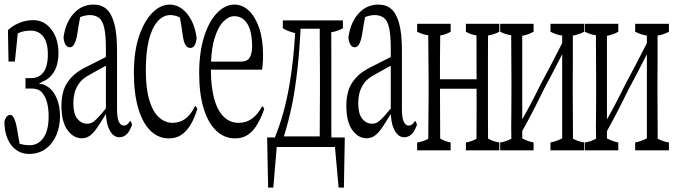

<svg xmlns="http://www.w3.org/2000/svg" viewBox="-21 -618 2992 850"><path d="M-1.5 -80.6Q1.5 -91.3 5.9 -97.7Q12.7 -109.4 24.9 -109.4Q33.7 -109.4 41 -94.7Q49.3 -77.6 53.7 -50.8Q60.1 -11.2 65.9 18.6Q67.4 23.9 68.8 19Q87.9 24.9 110.8 24.9Q147.5 24.9 170.9 -7.3Q194.3 -39.6 194.3 -103.5Q194.3 -136.7 187.3 -163.8Q180.2 -190.9 164.8 -208.5Q149.4 -226.1 119.1 -226.1H91.8Q91.8 -244.1 91.8 -272H115.2Q166.5 -272 183.1 -321.3Q190.9 -345.2 190.9 -376Q190.9 -430.2 170.4 -456.3Q149.9 -482.4 115.2 -482.4Q88.4 -482.4 67.9 -474.6Q64 -473.1 57.6 -469.7Q51.3 -402.8 44.9 -345.7H16.6Q15.6 -410.2 14.2 -484.9Q34.7 -504.4 64.5 -516.6Q94.2 -528.8 126 -528.8Q175.3 -528.8 206.5 -487.5Q237.8 -446.3 237.8 -384.3Q237.8 -309.1 195.8 -273.4Q182.1 -261.7 164.1 -255.4Q157.7 -248 151.4 -250Q158.2 -243.2 164.6 -246.1Q198.7 -235.4 217.8 -205.6Q244.6 -164.6 244.6 -102.5Q244.6 -57.6 228.3 -19.5Q211.9 18.6 181.2 41Q150.4 63.5 106.9 63.5Q75.7 63.5 51 46.1Q26.4 28.8 12.5 -3.7Q-1.5 -36.1 -1.5 -80.6Z M464.8 -40.5Q452.1 -64 449.2 -98.6Q448.7 -110.8 447.8 -113.3Q421.9 -70.8 406.7 -49.3Q391.6 -27.8 376.2 -16.8Q360.8 -5.9 340.8 -5.9Q304.2 -5.9 277.6 -42.2Q251 -78.6 251 -150.9Q251 -185.5 259.8 -215.6Q268.6 -245.6 293 -273.2Q317.4 -300.8 364.7 -323.7Q364.7 -328.6 365.2 -323.7Q410.2 -347.2 447.8 -365.7Q447.8 -388.7 447.8 -401.4Q447.8 -460.9 440.7 -493.7Q433.6 -526.4 417.2 -538.8Q400.9 -551.3 377 -551.3Q357.4 -551.3 334 -542.5Q327.1 -507.3 320.3 -462.4Q315.4 -436 307.1 -421.4Q299.8 -408.7 288.1 -408.7Q276.4 -408.7 269 -420.4Q261.7 -432.1 260.3 -453.1Q269.5 -519.5 305.4 -558.6Q341.3 -597.7 392.6 -597.7Q428.2 -597.7 450.7 -577.6Q473.1 -557.6 485.1 -513.2Q497.1 -468.8 497.1 -393.1Q497.1 -270 497.1 -137.2Q497.1 -97.7 504.4 -81.1Q512.7 -62 526.9 -62Q538.6 -62 546.4 -71.3Q550.8 -76.2 554.7 -83Q559.6 -79.6 564 -66.4Q552.2 -34.2 538.3 -22.2Q524.4 -10.3 507.8 -10.3Q481.4 -10.3 464.8 -40.5ZM418.9 -104Q430.2 -116.7 447.8 -137.7V-327.1Q431.2 -318.4 415.3 -309.3Q399.4 -300.3 376 -287.1Q343.3 -270 328.4 -248Q313.5 -226.1 308.6 -204.1Q303.7 -182.1 303.7 -162.6Q303.7 -113.8 321.5 -92Q339.4 -70.3 365.2 -70.3Q378.4 -70.3 389.9 -77.4Q401.4 -84.5 418.9 -104Z M779.3 -81.1Q816.4 -95.2 842.8 -148.9Q847.7 -147.5 852.5 -135.7Q839.8 -94.2 822.5 -65.4Q805.2 -36.6 782 -21Q758.8 -5.4 727.1 -5.4Q679.2 -5.4 644.5 -39.8Q609.9 -74.2 590.8 -139.4Q571.8 -204.6 571.8 -294.9Q571.8 -391.6 595 -459Q618.2 -526.4 654.1 -562Q689.9 -597.7 730.5 -597.7Q760.7 -597.7 786.1 -578.1Q811.5 -558.6 828.4 -524.2Q845.2 -489.7 849.6 -446.8Q846.2 -425.8 839.6 -415.8Q833 -405.8 821.8 -405.8Q807.1 -405.8 799.8 -419.4Q791.5 -434.6 788.6 -458.5Q782.2 -504.4 775.4 -540.5Q770 -543 767.1 -544.4Q749 -551.3 732.9 -551.3Q701.7 -551.3 676.8 -523.4Q651.9 -495.6 638.2 -441.4Q624.5 -387.2 624.5 -306.6Q624.5 -226.1 640.1 -174.3Q655.8 -122.6 682.9 -98.4Q710 -74.2 742.7 -74.2Q761.2 -74.2 779.3 -81.1Z M1017.1 -597.7Q1052.7 -597.7 1081.1 -570.6Q1109.4 -543.5 1126.5 -493.7Q1143.6 -443.8 1143.6 -371.6Q1143.6 -351.6 1142.1 -335.9Q1140.6 -320.3 1139.6 -309.6H912.6V-304.7Q913.1 -232.9 927.2 -180.9Q941.4 -128.9 969 -101.6Q996.6 -74.2 1035.2 -74.2Q1069.8 -74.2 1096.2 -93.8Q1120.1 -111.8 1139.6 -147.5Q1144 -146.5 1148.9 -135.7Q1135.3 -96.7 1117.9 -67.4Q1100.6 -38.1 1077.1 -21.7Q1053.7 -5.4 1019.5 -5.4Q972.2 -5.4 936.3 -39.3Q900.4 -73.2 880.6 -137.9Q860.8 -202.6 860.8 -294.4Q860.8 -386.2 882.3 -454.8Q903.8 -523.4 939.7 -560.5Q975.6 -597.7 1017.1 -597.7ZM913.6 -350.6V-345.2H1044.4Q1075.7 -345.2 1085.9 -365.7Q1095.2 -384.8 1095.2 -412.6Q1095.2 -454.6 1086.2 -484.6Q1077.1 -514.6 1059.3 -530.5Q1041.5 -546.4 1016.4 -546.4Q991.2 -546.4 967.3 -522Q943.4 -497.6 927.7 -444.8Q916.5 -407.2 913.6 -350.6Z M1497.1 -527.8Q1497.1 -505.4 1497.1 -492.7Q1471.2 -479 1445.3 -475.1Q1445.3 -466.3 1445.6 -459.2Q1445.8 -452.1 1445.8 -367.7Q1445.8 -242.7 1445.8 -127.4Q1445.8 -76.2 1445.8 -34.7Q1445.8 -19.5 1446.3 -14.2V-9.3H1505.4Q1503.4 106.4 1501.5 212.4H1478Q1470.2 127.4 1461.9 32.7H1204.1Q1196.3 127.4 1189 212.4H1166Q1164.1 106.4 1161.6 -9.3H1195.8Q1196.3 -5.9 1196.8 -12.2Q1238.3 -113.3 1260.3 -241.7Q1279.3 -354.5 1285.6 -471.7Q1258.3 -477.1 1231 -492.7Q1231 -505.4 1231 -527.8ZM1309.6 -490.7Q1300.8 -303.7 1272.9 -158.7Q1255.4 -75.2 1235.8 -14.2H1394.5V-19Q1394.5 -19 1394.5 -39.1Q1394.5 -83.5 1395 -132.1Q1395.5 -180.7 1395.5 -219.2V-285.6Q1395.5 -324.2 1395 -372.6Q1394.5 -420.9 1394.5 -465.8V-485.8V-490.7Z M1726.1 -40.5Q1713.4 -64 1710.4 -98.6Q1710 -110.8 1709 -113.3Q1683.1 -70.8 1668 -49.3Q1652.8 -27.8 1637.5 -16.8Q1622.1 -5.9 1602.1 -5.9Q1565.4 -5.9 1538.8 -42.2Q1512.2 -78.6 1512.2 -150.9Q1512.2 -185.5 1521 -215.6Q1529.8 -245.6 1554.2 -273.2Q1578.6 -300.8 1626 -323.7Q1626 -328.6 1626.5 -323.7Q1671.4 -347.2 1709 -365.7Q1709 -388.7 1709 -401.4Q1709 -460.9 1701.9 -493.7Q1694.8 -526.4 1678.5 -538.8Q1662.1 -551.3 1638.2 -551.3Q1618.7 -551.3 1595.2 -542.5Q1588.4 -507.3 1581.5 -462.4Q1576.7 -436 1568.4 -421.4Q1561 -408.7 1549.3 -408.7Q1537.6 -408.7 1530.3 -420.4Q1522.9 -432.1 1521.5 -453.1Q1530.8 -519.5 1566.7 -558.6Q1602.5 -597.7 1653.8 -597.7Q1689.5 -597.7 1711.9 -577.6Q1734.4 -557.6 1746.3 -513.2Q1758.3 -468.8 1758.3 -393.1Q1758.3 -270 1758.3 -137.2Q1758.3 -97.7 1765.6 -81.1Q1773.9 -62 1788.1 -62Q1799.8 -62 1807.6 -71.3Q1812 -76.2 1815.9 -83Q1820.8 -79.6 1825.2 -66.4Q1813.5 -34.2 1799.6 -22.2Q1785.6 -10.3 1769 -10.3Q1742.7 -10.3 1726.1 -40.5ZM1680.2 -104Q1691.4 -116.7 1709 -137.7V-327.1Q1692.4 -318.4 1676.5 -309.3Q1660.6 -300.3 1637.2 -287.1Q1604.5 -270 1589.6 -248Q1574.7 -226.1 1569.8 -204.1Q1564.9 -182.1 1564.9 -162.6Q1564.9 -113.8 1582.8 -92Q1600.6 -70.3 1626.5 -70.3Q1639.6 -70.3 1651.1 -77.4Q1662.6 -84.5 1680.2 -104Z M2189.5 -512.7Q2189.5 -490.2 2189.5 -477.5Q2164.6 -464.4 2139.6 -460.9Q2139.2 -404.8 2139.2 -352.5Q2139.2 -227.5 2139.2 -112.3Q2139.2 -60.1 2139.6 -7.8V-4.4Q2164.6 9.3 2189.5 12.7Q2189.5 34.7 2189.5 47.4H2041.5Q2041.5 35.2 2041.5 12.7Q2064.5 9.3 2088.4 -3.4V-7.3Q2088.4 -9.3 2088.4 -21Q2088.9 -66.4 2088.9 -121.6Q2088.9 -168.5 2088.9 -225.1H1926.8Q1927.2 -72.8 1927.7 -7.8V-4.4Q1951.7 8.8 1974.1 12.7Q1974.1 34.7 1974.1 47.4H1825.7Q1825.7 35.2 1825.7 12.7Q1850.6 9.3 1875 -3.4Q1876.5 -197.3 1876.5 -199.2Q1876.5 -227.5 1876.5 -266.1Q1876.5 -306.2 1875 -445.8Q1875 -447.3 1875 -458.5V-461.9Q1850.6 -464.8 1825.7 -477.5Q1825.7 -490.2 1825.7 -512.7H1974.1Q1974.1 -490.2 1974.1 -477.5Q1951.7 -464.4 1927.7 -460.9V-457.5Q1927.7 -446.8 1927.7 -445.8Q1926.8 -394 1926.8 -352.5Q1926.8 -304.7 1926.8 -267.1H2088.9Q2088.4 -421.4 2088.4 -458V-461.4Q2064 -464.4 2041.5 -477.5Q2041.5 -490.2 2041.5 -512.7Z M2565.4 -512.7Q2565.4 -490.2 2565.4 -477.5Q2540.5 -464.4 2515.1 -460.4V-457Q2515.1 -446.3 2515.1 -445.8Q2515.1 -394.5 2515.1 -352.5Q2515.1 -304.2 2514.6 -266.1Q2514.6 -227.5 2514.6 -199.2Q2515.1 -150.9 2515.1 -112.3Q2515.6 -61 2515.6 -19.5Q2515.6 -8.3 2515.6 -7.3V-3.9Q2540.5 9.3 2565.4 12.7Q2565.4 34.7 2565.4 47.4H2416Q2416 35.2 2416 12.7Q2440.9 8.3 2467.8 -5.4Q2467.8 -186.5 2467.8 -377.9Q2426.3 -295.4 2386.7 -222.7Q2339.8 -125.5 2291 -37.6Q2291 -16.6 2291 -5.4Q2316.9 8.3 2341.3 12.7Q2341.3 34.7 2341.3 47.4H2193.4Q2193.4 35.2 2193.4 12.7Q2217.8 9.3 2242.7 -3.9V-7.3Q2242.7 -8.3 2242.7 -19.5Q2242.2 -26.4 2242.2 -51.8Q2242.2 -80.6 2242.7 -112.8Q2243.2 -145 2243.2 -199.2Q2243.2 -227.5 2243.2 -266.1Q2243.2 -304.7 2242.7 -352.8Q2242.2 -400.9 2242.2 -445.8Q2242.2 -447.3 2242.2 -458.5V-461.9Q2217.8 -464.8 2193.4 -477.5Q2193.4 -490.2 2193.4 -512.7H2341.3Q2341.3 -490.2 2341.3 -477.5Q2316.9 -463.9 2291 -459.5Q2291 -269.5 2291 -89.4Q2332.5 -162.6 2372.6 -245.1Q2419.4 -331.1 2467.8 -427.2Q2467.8 -439 2467.8 -460.4Q2441.4 -464.4 2416 -477.5Q2416 -490.2 2416 -512.7Z M2940.4 -512.7Q2940.4 -490.2 2940.4 -477.5Q2915.5 -464.4 2890.1 -460.4V-457Q2890.1 -446.3 2890.1 -445.8Q2890.1 -394.5 2890.1 -352.5Q2890.1 -304.2 2889.6 -266.1Q2889.6 -227.5 2889.6 -199.2Q2890.1 -150.9 2890.1 -112.3Q2890.6 -61 2890.6 -19.5Q2890.6 -8.3 2890.6 -7.3V-3.9Q2915.5 9.3 2940.4 12.7Q2940.4 34.7 2940.4 47.4H2791Q2791 35.2 2791 12.7Q2815.9 8.3 2842.8 -5.4Q2842.8 -186.5 2842.8 -377.9Q2801.3 -295.4 2761.7 -222.7Q2714.8 -125.5 2666 -37.6Q2666 -16.6 2666 -5.4Q2691.9 8.3 2716.3 12.7Q2716.3 34.7 2716.3 47.4H2568.4Q2568.4 35.2 2568.4 12.7Q2592.8 9.3 2617.7 -3.9V-7.3Q2617.7 -8.3 2617.7 -19.5Q2617.2 -26.4 2617.2 -51.8Q2617.2 -80.6 2617.7 -112.8Q2618.2 -145 2618.2 -199.2Q2618.2 -227.5 2618.2 -266.1Q2618.2 -304.7 2617.7 -352.8Q2617.2 -400.9 2617.2 -445.8Q2617.2 -447.3 2617.2 -458.5V-461.9Q2592.8 -464.8 2568.4 -477.5Q2568.4 -490.2 2568.4 -512.7H2716.3Q2716.3 -490.2 2716.3 -477.5Q2691.9 -463.9 2666 -459.5Q2666 -269.5 2666 -89.4Q2707.5 -162.6 2747.6 -245.1Q2794.4 -331.1 2842.8 -427.2Q2842.8 -439 2842.8 -460.4Q2816.4 -464.4 2791 -477.5Q2791 -490.2 2791 -512.7Z"/></svg>

Font: Scarab Serif
Style: Condensed-Light
Weight: 300
Designer: John Roberts
Foundry: Scarab
Version: 1.0